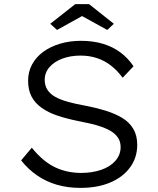

<svg xmlns="http://www.w3.org/2000/svg" viewBox="-20 -906 772 936"><path d="M372 10Q311 10 258.5 -5Q206 -20 162 -50Q118 -80 83 -124L135 -186Q188 -120 246.5 -91.5Q305 -63 376 -63Q429 -63 473 -78Q517 -93 542.5 -122Q568 -151 568 -189Q568 -215 556 -233.5Q544 -252 523.5 -265Q503 -278 476 -287.5Q449 -297 420 -303.5Q391 -310 361 -316Q306 -327 261 -342Q216 -357 183.5 -380Q151 -403 134 -435Q117 -467 117 -513Q117 -556 136.5 -592Q156 -628 191 -653.5Q226 -679 273 -693Q320 -707 374 -707Q434 -707 482 -692.5Q530 -678 567 -650.5Q604 -623 631 -583L578 -527Q553 -561 522 -585.5Q491 -610 453.5 -622.5Q416 -635 373 -635Q323 -635 283.5 -620Q244 -605 221 -578.5Q198 -552 198 -517Q198 -489 211 -468.5Q224 -448 249 -434Q274 -420 311.5 -409.5Q349 -399 395 -391Q447 -381 493 -367Q539 -353 574.5 -332Q610 -311 629.5 -278.5Q649 -246 649 -200Q649 -138 614.5 -90.5Q580 -43 518 -16.5Q456 10 372 10ZM258 -760 225 -790 347 -886H414L535 -790L503 -760L365 -836H395Z"/></svg>

Font: Lexend Exa Light
Style: Regular
Weight: 300
Designer: Bonnie Shaver-Troup, Thomas Jockin
Foundry: Lexend
Version: Version 1.007